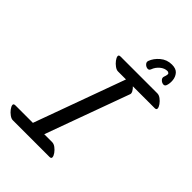

<svg xmlns="http://www.w3.org/2000/svg" viewBox="-306 -939 1088 1088"><g transform="rotate(45 237.5 -395.5)"><path d="M296 35H2Q-10 35 -24.5 24.5Q-39 14 -49.5 0Q-60 -14 -61 -24.5Q-62 -35 -47 -35H93L292 -582H228Q216 -582 201.5 -592.5Q187 -603 176.5 -617Q166 -631 165 -641.5Q164 -652 179 -652H473Q487 -652 501 -641.5Q515 -631 525 -617Q535 -603 535.5 -592.5Q536 -582 522 -582H347Q358 -572 364.5 -560Q371 -548 368 -540L184 -35H247Q261 -35 275 -24.5Q289 -14 299 0Q309 14 309.5 24.5Q310 35 296 35ZM433 -745Q443 -772 436.5 -777Q430 -782 425 -782Q402 -782 381.5 -765Q361 -748 352 -723Q347 -710 334.5 -711.5Q322 -713 312.5 -723Q303 -733 307 -745Q318 -776 347.5 -801Q377 -826 417 -826Q450 -826 465 -808.5Q480 -791 482.5 -767Q485 -743 478 -723Q473 -710 460.5 -711.5Q448 -713 438.5 -723Q429 -733 433 -745Z"/></g></svg>

Font: Story Script
Style: Regular
Weight: 400
Designer: Lana Roulhac, Ben Buysse
Version: Version 1.000; ttfautohint (v1.8.4.7-5d5b)